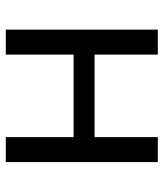

<svg xmlns="http://www.w3.org/2000/svg" viewBox="30 -606 576 677"><g transform="rotate(90 318.5 -268.0)"><path d="M173 -536V-313H464V-536H552V0H464V-239H173V0H85V-536Z"/></g></svg>

Font: Noto Sans
Style: Regular
Weight: 400
Designer: Monotype Design Team
Foundry: Monotype Imaging Inc.
Version: Version 2.007